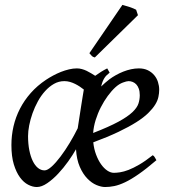

<svg xmlns="http://www.w3.org/2000/svg" viewBox="-20 -732 687 772"><path d="M444.8 -381.8Q428.7 -367.2 413.3 -346.2Q397.9 -325.2 385.5 -300.8Q373 -276.4 364.7 -249.8Q356.4 -223.1 354.5 -197.3Q418.5 -222.2 455.8 -242.4Q493.2 -262.7 512.2 -280.8Q531.2 -298.8 536.6 -315.4Q542 -332 542 -349.1Q542 -364.3 538.1 -375.2Q534.2 -386.2 527.8 -392.8Q521.5 -399.4 513.4 -402.6Q505.4 -405.8 497.1 -405.8Q489.3 -405.8 474.1 -400.1Q459 -394.5 444.8 -381.8ZM292.5 -216.3Q295.9 -238.3 299.6 -262.2Q303.2 -286.1 306.6 -307.6Q310.1 -329.1 312.7 -345.9Q315.4 -362.8 316.9 -371.1V-372.1Q309.6 -377.9 300.8 -383.8Q292 -389.6 282.2 -394.5Q272.5 -399.4 261.5 -402.6Q250.5 -405.8 238.8 -405.8Q216.3 -405.8 197 -394.8Q177.7 -383.8 161.4 -365.7Q145 -347.7 132.3 -324.5Q119.6 -301.3 110.8 -276.6Q102.1 -252 97.4 -228Q92.8 -204.1 92.8 -185.1Q92.8 -153.3 97.9 -127.9Q103 -102.5 111.8 -84.5Q120.6 -66.4 132.8 -56.6Q145 -46.9 159.2 -46.9Q170.9 -46.9 188 -62.5Q205.1 -78.1 223.6 -102.8Q242.2 -127.4 260.3 -157.5Q278.3 -187.5 292.5 -216.3ZM420.9 -439.9Q413.6 -434.1 408.4 -429Q403.3 -423.8 399.7 -418Q396 -412.1 392.8 -404.3Q389.6 -396.5 386.7 -384.3Q402.3 -399.4 419.9 -413.1Q431.6 -421.9 446 -429.9Q460.4 -438 475.8 -444.1Q491.2 -450.2 507.1 -453.6Q522.9 -457 538.1 -457Q559.1 -457 574.5 -449.5Q589.8 -441.9 600.1 -429.7Q610.4 -417.5 615.2 -402.1Q620.1 -386.7 620.1 -371.1Q620.1 -357.4 616.9 -342.3Q613.8 -327.1 603.8 -311Q593.8 -294.9 575.9 -277.3Q558.1 -259.8 528.6 -241Q499 -222.2 456.5 -201.9Q414.1 -181.6 355 -159.7Q357.9 -132.3 366.5 -109.9Q375 -87.4 386.5 -71.3Q397.9 -55.2 411.4 -46.1Q424.8 -37.1 438 -37.1Q448.2 -37.1 462.9 -39.3Q477.5 -41.5 496.8 -48.8Q516.1 -56.2 540.3 -70.3Q564.5 -84.5 594.2 -107.9Q599.6 -105 603 -98.4Q606.4 -91.8 608.9 -87.9Q568.4 -53.2 537.8 -32Q507.3 -10.7 483.2 0.7Q459 12.2 439.7 16.1Q420.4 20 402.8 20Q387.2 20 367.9 12Q348.6 3.9 331.1 -14.2Q313.5 -32.2 300.8 -61.3Q288.1 -90.3 285.6 -131.8Q272.9 -109.4 254.2 -83Q235.4 -56.6 213.9 -33.7Q192.4 -10.7 169.9 4.6Q147.5 20 127.9 20Q111.3 20 93.3 10.7Q75.2 1.5 60.3 -18.8Q45.4 -39.1 35.6 -71Q25.9 -103 25.9 -148.9Q25.9 -187.5 34.4 -224.4Q43 -261.2 60.3 -294.9Q77.6 -328.6 103.8 -358.2Q129.9 -387.7 165 -411.1Q178.2 -419.9 193.6 -428.2Q209 -436.5 225.1 -442.9Q241.2 -449.2 257.6 -453.1Q273.9 -457 289.1 -457Q299.3 -457 309.1 -454.3Q318.8 -451.7 328.1 -447.3Q337.4 -442.9 346.2 -437.5Q355 -432.1 362.8 -427.2Q374 -435.5 386.2 -443.1Q398.4 -450.7 411.1 -457ZM534.7 -670.9 361.3 -501Q353.5 -502.9 349.9 -506.3Q346.2 -509.8 339.4 -518.1L472.2 -712.4Q477.1 -710.9 484.6 -708.7Q492.2 -706.5 500.5 -703.9Q508.8 -701.2 516.1 -698.2Q523.4 -695.3 527.3 -692.9Z"/></svg>

Font: Gentium Plus Afr
Style: Italic
Weight: 400
Italic angle: -8°
Designer: J. Victor Gaultney, Annie Olsen, Iska Routamaa, Becca Hirsbrunner
Foundry: SIL International
Version: Version 5.000